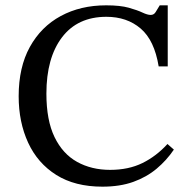

<svg xmlns="http://www.w3.org/2000/svg" viewBox="-20 -689 710 720"><path d="M364 11Q261 11 191 -33Q121 -77 85.5 -154Q50 -231 50 -328Q50 -437 92 -513Q134 -589 208 -629Q282 -669 378 -669Q431 -669 463 -660Q495 -651 514 -642Q533 -633 545 -633Q557 -633 563.5 -643.5Q570 -654 579 -669H609V-440H575Q559 -538 507.5 -582Q456 -626 379 -626Q271 -626 212.5 -549Q154 -472 154 -338Q154 -238 184.5 -175Q215 -112 269 -82Q323 -52 393 -52Q462 -52 514 -77.5Q566 -103 608 -149L632 -128Q605 -88 567.5 -56.5Q530 -25 480 -7Q430 11 364 11Z"/></svg>

Font: STIX Two Text
Style: Regular
Weight: 400
Designer: Ross Mills, John Hudson & Paul Hanslow, Tiro Typeworks Ltd; with prior portions MicroPress Inc., and Coen Hoffman.
Foundry: Tiro Typeworks Ltd
Version: Version 2.13 b171